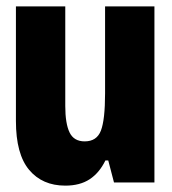

<svg xmlns="http://www.w3.org/2000/svg" viewBox="-20 -573 540 603"><path d="M185 10Q113 10 71.5 -39.5Q30 -89 30 -193V-553H185V-240Q185 -185 198.5 -157Q212 -129 246 -129Q284 -129 297 -163Q310 -197 310 -280V-553H465V0H338L320 -69H311Q292 -30 261.5 -10Q231 10 185 10Z"/></svg>

Font: Noto Sans Mono ExtraCondensed Black
Style: Regular
Weight: 900
Width: 2
Designer: Monotype Design Team
Foundry: Monotype Imaging Inc.
Version: Version 2.014